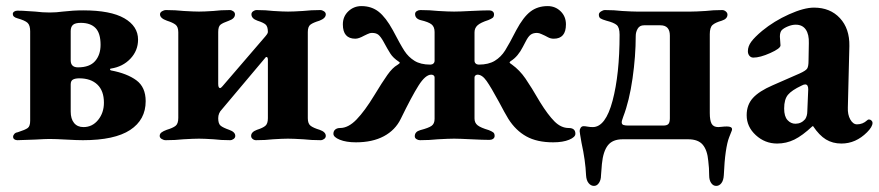

<svg xmlns="http://www.w3.org/2000/svg" viewBox="-20 -457 2883 630"><path d="M23 -8Q23 -13 27 -17.5Q31 -22 38 -23Q63 -31 71 -37Q79 -43 79 -61V-354Q79 -374 70.5 -382Q62 -390 37 -397Q22 -401 22 -411Q22 -416 26.5 -419Q31 -422 37 -422Q55 -422 72 -420.5Q89 -419 96 -419Q119 -416 143 -416Q165 -416 186 -419Q220 -423 253 -423Q343 -423 388 -397Q433 -371 433 -327Q433 -291 408 -264.5Q383 -238 344 -232Q341 -232 341 -229.5Q341 -227 344 -226Q397 -216 427.5 -193.5Q458 -171 458 -125Q458 -64 407 -30.5Q356 3 252 3Q233 3 197 1Q163 -1 142 -1Q129 -1 95 1L37 3Q31 3 27 0Q23 -3 23 -8ZM310 -310Q310 -348 293.5 -365Q277 -382 245 -382Q227 -382 219.5 -375.5Q212 -369 212 -355V-259Q212 -236 236 -236Q274 -236 292 -256.5Q310 -277 310 -310ZM321 -120Q321 -159 299.5 -179.5Q278 -200 240 -200Q227 -200 219.5 -196Q212 -192 212 -180V-91Q212 -67 223 -53.5Q234 -40 254 -40Q283 -40 302 -63.5Q321 -87 321 -120Z M504 -11Q504 -18 510 -22.5Q516 -27 527 -31Q547 -37 556 -44Q565 -51 565 -70V-351Q565 -369 556 -376Q547 -383 528 -389Q505 -397 505 -410Q505 -416 511.5 -420Q518 -424 525 -424Q555 -424 583 -421Q617 -419 633 -419Q650 -419 680 -421Q704 -424 734 -424Q740 -424 745.5 -420Q751 -416 751 -410Q751 -396 731 -389Q711 -382 703.5 -376Q696 -370 696 -352V-182Q696 -168 702 -168Q705 -168 710 -174L851 -338Q853 -340 856 -344.5Q859 -349 859 -352Q859 -370 851.5 -376.5Q844 -383 825 -389Q805 -396 805 -410Q805 -416 810.5 -420Q816 -424 822 -424Q852 -424 877 -421Q909 -419 925 -419Q942 -419 974 -421Q1001 -424 1031 -424Q1037 -424 1043 -420Q1049 -416 1049 -410Q1049 -397 1028 -389Q1008 -383 999 -376.5Q990 -370 990 -352V-69Q990 -51 999.5 -44Q1009 -37 1029 -31Q1049 -24 1049 -11Q1049 -5 1043.5 -1Q1038 3 1032 3Q1002 3 975 0Q941 -2 925 -2Q908 -2 876 0Q851 3 820 3Q814 3 809 -1Q804 -5 804 -11Q804 -24 823 -31Q842 -37 850.5 -44Q859 -51 859 -69V-262Q859 -268 856 -269.5Q853 -271 851 -268L708 -98Q696 -86 696 -69Q696 -51 704 -44.5Q712 -38 732 -31Q752 -24 752 -11Q752 -5 746.5 -1Q741 3 735 3Q705 3 681 0Q649 -2 633 -2Q616 -2 582 0Q555 3 524 3Q517 3 510.5 -1Q504 -5 504 -11Z M1074 -18Q1074 -27 1080 -32Q1086 -37 1096 -37Q1123 -37 1150 -65Q1177 -93 1208 -144Q1234 -187 1251 -211Q1268 -235 1284 -244Q1290 -248 1291.5 -250Q1293 -252 1288 -255Q1270 -267 1261 -281Q1252 -295 1238 -321Q1229 -337 1221.5 -343Q1214 -349 1201 -349Q1193 -349 1185.5 -345Q1178 -341 1175 -340Q1157 -330 1146 -330Q1105 -330 1105 -377Q1105 -403 1123 -420Q1141 -437 1166 -437Q1199 -437 1222.5 -418.5Q1246 -400 1269 -358Q1294 -310 1307 -290Q1320 -270 1340 -257.5Q1360 -245 1392 -245Q1398 -245 1402 -248.5Q1406 -252 1406 -258V-352Q1406 -369 1396 -377Q1386 -385 1360 -391Q1342 -396 1342 -411Q1342 -417 1347.5 -420.5Q1353 -424 1359 -424Q1390 -424 1418 -421Q1452 -419 1470 -419Q1487 -419 1525 -421Q1565 -423 1585 -423Q1592 -423 1596.5 -419.5Q1601 -416 1601 -410Q1601 -402 1596.5 -398.5Q1592 -395 1582 -391Q1557 -383 1547 -374Q1537 -365 1537 -351V-258Q1537 -252 1541 -248.5Q1545 -245 1551 -245Q1583 -245 1603.5 -257.5Q1624 -270 1637.5 -291.5Q1651 -313 1674 -358Q1697 -401 1720.5 -419Q1744 -437 1777 -437Q1802 -437 1819.5 -420Q1837 -403 1837 -377Q1837 -330 1797 -330Q1787 -330 1778.5 -334.5Q1770 -339 1768 -340Q1765 -341 1757 -345Q1749 -349 1742 -349Q1729 -349 1721 -343Q1713 -337 1705 -321Q1703 -318 1695.5 -303Q1688 -288 1678 -276Q1668 -264 1655 -256Q1652 -253 1652 -252Q1652 -251 1655 -248.5Q1658 -246 1660 -245Q1685 -227 1704 -199.5Q1723 -172 1752 -122Q1778 -80 1799.5 -58.5Q1821 -37 1846 -37Q1868 -37 1868 -18Q1868 -7 1847.5 1.5Q1827 10 1795 10Q1742 10 1707 -9.5Q1672 -29 1648 -67Q1637 -85 1617 -123Q1591 -171 1576.5 -191.5Q1562 -212 1547 -212Q1543 -212 1540 -209.5Q1537 -207 1537 -203V-68Q1537 -54 1547 -46Q1557 -38 1584 -30Q1594 -26 1598.5 -22.5Q1603 -19 1603 -11Q1603 -5 1598 -1.5Q1593 2 1586 2Q1566 2 1526 0Q1486 -2 1470 -2Q1453 -2 1417 0Q1389 3 1358 3Q1352 3 1346.5 -0.5Q1341 -4 1341 -10Q1341 -25 1359 -30Q1386 -37 1396 -44Q1406 -51 1406 -67V-203Q1406 -207 1403 -209.5Q1400 -212 1395 -212Q1376 -212 1353.5 -176.5Q1331 -141 1295 -67Q1277 -30 1239.5 -10Q1202 10 1148 10Q1116 10 1095 1.5Q1074 -7 1074 -18Z M1903 118Q1901 70 1888 11Q1882 -23 1882 -27Q1882 -33 1885.5 -38Q1889 -43 1895 -43Q1900 -43 1908 -41.5Q1916 -40 1925 -40Q1967 -40 1990 -126.5Q2013 -213 2013 -343Q2013 -367 2003.5 -375Q1994 -383 1970 -389Q1956 -393 1950.5 -396.5Q1945 -400 1945 -409Q1945 -415 1952 -419.5Q1959 -424 1965 -424Q1996 -424 2021 -421Q2055 -419 2069 -419H2247Q2263 -419 2295 -421Q2320 -424 2350 -424Q2356 -424 2361.5 -419.5Q2367 -415 2367 -409Q2367 -395 2348 -389Q2327 -383 2318 -375Q2309 -367 2309 -345V-86Q2309 -62 2315 -51Q2321 -40 2337 -40Q2342 -40 2349 -41Q2356 -42 2365 -42Q2382 -42 2382 -33Q2382 -30 2381 -28Q2379 -23 2372.5 -6.5Q2366 10 2361.5 41Q2357 72 2355 118Q2354 135 2347 144Q2340 153 2330 153Q2320 153 2313.5 143.5Q2307 134 2307 119Q2307 94 2304 71Q2301 36 2286 18Q2271 0 2238 0H2023Q1990 0 1974.5 20Q1959 40 1955 81Q1952 114 1952 119Q1952 133 1945.5 143Q1939 153 1929 153Q1919 153 1911.5 144Q1904 135 1903 118ZM2156 -45Q2169 -45 2173.5 -50.5Q2178 -56 2178 -69V-340Q2178 -374 2147 -374H2093Q2079 -374 2072.5 -363Q2066 -352 2066 -339Q2066 -273 2055.5 -199.5Q2045 -126 2025 -74Q2024 -70 2022 -65Q2020 -60 2020 -56Q2020 -49 2025.5 -47Q2031 -45 2042 -45Z M2430 0ZM2430 -79Q2430 -113 2450.5 -135.5Q2471 -158 2515 -177L2604 -216Q2624 -225 2628.5 -232Q2633 -239 2633 -258L2634 -315Q2635 -344 2624 -360Q2613 -376 2591 -376Q2579 -376 2565.5 -370.5Q2552 -365 2545 -358Q2539 -351 2539 -337Q2539 -330 2540 -322.5Q2541 -315 2541 -308Q2541 -298 2507.5 -283Q2474 -268 2452 -268Q2444 -268 2439 -274Q2434 -280 2434 -289Q2434 -305 2445 -320Q2456 -335 2481 -356Q2520 -388 2569 -410Q2618 -432 2651 -432Q2704 -432 2736 -397.5Q2768 -363 2767 -306L2762 -104Q2761 -81 2770 -65Q2779 -49 2792 -49Q2811 -49 2825 -62Q2828 -65 2831 -65Q2836 -65 2839.5 -61.5Q2843 -58 2843 -54Q2843 -41 2825 -23Q2788 14 2741 14Q2712 14 2690 0.5Q2668 -13 2648 -43H2646Q2613 -12 2586.5 1Q2560 14 2530 14Q2490 14 2460 -13.5Q2430 -41 2430 -79ZM2622 -66Q2629 -77 2629 -92L2632 -164Q2632 -180 2622 -180Q2617 -180 2610 -176Q2578 -161 2565.5 -146Q2553 -131 2553 -101Q2553 -75 2564 -63Q2575 -51 2590 -51Q2609 -51 2622 -66Z"/></svg>

Font: EB Garamond
Style: Bold
Weight: 700
Designer: Georg Duffner and Octavio Pardo
Foundry: Georg Duffner
Version: Version 1.000; ttfautohint (v1.6)